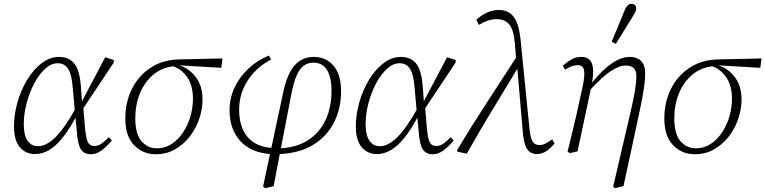

<svg xmlns="http://www.w3.org/2000/svg" viewBox="-20 -792 3994 1002"><path d="M104 -143Q104 -88 123.5 -58.5Q143 -29 178 -29Q221 -29 267.5 -74Q314 -119 370 -218L360 -330Q355 -401 336.5 -431.5Q318 -462 281 -462Q247 -462 215 -432.5Q183 -403 158 -355.5Q133 -308 118.5 -252Q104 -196 104 -143ZM163 12Q114 12 83.5 -24Q53 -60 53 -132Q53 -194 71 -257.5Q89 -321 121.5 -375Q154 -429 197 -462Q240 -495 289 -495Q338 -495 366.5 -462Q395 -429 402 -343L408 -264L529 -493L574 -479V-466L415 -227L424 -121Q429 -68 439 -49Q449 -30 473 -30Q492 -30 510 -42.5Q528 -55 548 -76L564 -59Q539 -29 511.5 -8Q484 13 454 13Q420 13 403 -11.5Q386 -36 381 -105L374 -178Q322 -81 270.5 -34.5Q219 12 163 12Z M793 13Q726 13 680 -34Q634 -81 634 -174Q634 -258 668 -327Q702 -396 766 -438.5Q830 -481 919 -482L1141 -487L1135 -438L916 -451Q969 -434 1003 -388Q1037 -342 1037 -274Q1037 -222 1019.5 -171Q1002 -120 969.5 -78.5Q937 -37 892.5 -12Q848 13 793 13ZM686 -175Q686 -93 718 -55.5Q750 -18 799 -18Q841 -18 875.5 -40.5Q910 -63 935 -100.5Q960 -138 973.5 -184Q987 -230 987 -276Q987 -343 959 -386Q931 -429 884 -446Q823 -439 778.5 -401Q734 -363 710 -304Q686 -245 686 -175Z M1502 -309 1446 -18Q1531 -23 1590 -62Q1649 -101 1679.5 -166.5Q1710 -232 1710 -318Q1710 -389 1686.5 -427Q1663 -465 1615 -465Q1572 -465 1545.5 -429Q1519 -393 1502 -309ZM1364 190 1353 182 1389 12Q1285 3 1231.5 -59Q1178 -121 1178 -216Q1178 -280 1204.5 -336Q1231 -392 1277.5 -435Q1324 -478 1383 -502L1395 -481Q1321 -444 1274.5 -374.5Q1228 -305 1228 -219Q1228 -131 1270.5 -79Q1313 -27 1396 -20L1458 -310Q1479 -408 1518 -451.5Q1557 -495 1618 -495Q1682 -495 1721 -448.5Q1760 -402 1760 -317Q1760 -225 1722.5 -152Q1685 -79 1614 -36Q1543 7 1440 12L1408 180Z M1888 -143Q1888 -88 1907.5 -58.5Q1927 -29 1962 -29Q2005 -29 2051.5 -74Q2098 -119 2154 -218L2144 -330Q2139 -401 2120.5 -431.5Q2102 -462 2065 -462Q2031 -462 1999 -432.5Q1967 -403 1942 -355.5Q1917 -308 1902.5 -252Q1888 -196 1888 -143ZM1947 12Q1898 12 1867.5 -24Q1837 -60 1837 -132Q1837 -194 1855 -257.5Q1873 -321 1905.5 -375Q1938 -429 1981 -462Q2024 -495 2073 -495Q2122 -495 2150.5 -462Q2179 -429 2186 -343L2192 -264L2313 -493L2358 -479V-466L2199 -227L2208 -121Q2213 -68 2223 -49Q2233 -30 2257 -30Q2276 -30 2294 -42.5Q2312 -55 2332 -76L2348 -59Q2323 -29 2295.5 -8Q2268 13 2238 13Q2204 13 2187 -11.5Q2170 -36 2165 -105L2158 -178Q2106 -81 2054.5 -34.5Q2003 12 1947 12Z M2782 12Q2748 12 2730.5 -14.5Q2713 -41 2708 -107L2680 -433Q2613 -323 2547 -214Q2481 -105 2416 10L2369 0L2365 -8Q2439 -131 2517 -251Q2595 -371 2673 -491L2667 -565Q2660 -640 2636.5 -666Q2613 -692 2574 -692Q2547 -692 2524 -683.5Q2501 -675 2479 -662L2466 -689Q2492 -713 2522 -726.5Q2552 -740 2584 -740Q2632 -740 2660 -705Q2688 -670 2697 -582L2742 -132Q2747 -75 2758.5 -55Q2770 -35 2795 -35Q2812 -35 2828 -43.5Q2844 -52 2862 -65L2874 -43Q2855 -20 2832 -4Q2809 12 2782 12Z M2942 -1Q2968 -105 2986.5 -185.5Q3005 -266 3021 -342Q3033 -399 3028 -425.5Q3023 -452 2995 -452Q2979 -452 2963.5 -446Q2948 -440 2929 -428L2917 -449Q2944 -472 2965.5 -483.5Q2987 -495 3013 -495Q3054 -495 3068 -463Q3082 -431 3070 -361Q3178 -495 3267 -495Q3304 -495 3325.5 -474Q3347 -453 3347 -409Q3347 -386 3344 -359.5Q3341 -333 3333.5 -290Q3326 -247 3310 -174L3234 179L3189 190L3180 182L3252 -127Q3272 -211 3282.5 -261Q3293 -311 3297 -341.5Q3301 -372 3301 -395Q3301 -450 3246 -450Q3211 -450 3167 -420.5Q3123 -391 3063 -326L2994 -2L2953 7ZM3172 -574Q3189 -614 3205.5 -654Q3222 -694 3238 -734Q3253 -772 3274 -772Q3300 -772 3300 -748Q3300 -738 3295 -728Q3290 -718 3278 -699Q3257 -665 3236 -631Q3215 -597 3194 -563Z M3606 13Q3539 13 3493 -34Q3447 -81 3447 -174Q3447 -258 3481 -327Q3515 -396 3579 -438.5Q3643 -481 3732 -482L3954 -487L3948 -438L3729 -451Q3782 -434 3816 -388Q3850 -342 3850 -274Q3850 -222 3832.5 -171Q3815 -120 3782.5 -78.5Q3750 -37 3705.5 -12Q3661 13 3606 13ZM3499 -175Q3499 -93 3531 -55.5Q3563 -18 3612 -18Q3654 -18 3688.5 -40.5Q3723 -63 3748 -100.5Q3773 -138 3786.5 -184Q3800 -230 3800 -276Q3800 -343 3772 -386Q3744 -429 3697 -446Q3636 -439 3591.5 -401Q3547 -363 3523 -304Q3499 -245 3499 -175Z"/></svg>

Font: Source Serif 4 SmText Light
Style: Italic
Weight: 300
Italic angle: -12°
Designer: Frank Grießhammer
Foundry: Adobe
Version: Version 4.005;hotconv 1.1.0;makeotfexe 2.6.0